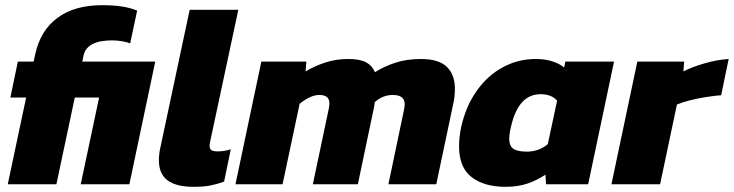

<svg xmlns="http://www.w3.org/2000/svg" viewBox="-20 -712 2836 742"><path d="M10 0 81 -335H20L49 -474H110L116 -502Q136 -594 202 -643Q268 -692 375 -692Q461 -692 510 -671L483 -544Q473 -549 452.5 -552.5Q432 -556 414 -556Q316 -556 303 -498L298 -474H580L480 0H292L363 -335H269L198 0Z M728 10Q661 10 627.5 -15Q594 -40 594 -93Q594 -116 600 -143L713 -674H901L792 -164Q791 -160 790.5 -156Q790 -152 790 -149Q790 -136 797.5 -131.5Q805 -127 821 -127Q834 -127 847 -129Q860 -131 872 -135L846 -10Q818 0 792 5Q766 10 728 10Z M890 0 990 -474H1164L1161 -436Q1196 -457 1237.5 -470.5Q1279 -484 1325 -484Q1371 -484 1395 -471Q1419 -458 1429 -433Q1466 -456 1509 -470Q1552 -484 1607 -484Q1675 -484 1706.5 -454Q1738 -424 1738 -368Q1738 -355 1736.5 -340Q1735 -325 1731 -308L1666 0H1481L1541 -286Q1544 -300 1544 -309Q1544 -345 1498 -345Q1459 -345 1428 -317Q1427 -304 1424.5 -292.5Q1422 -281 1419 -267L1363 0H1189L1250 -289Q1253 -303 1253 -313Q1253 -345 1214 -345Q1195 -345 1175 -335Q1155 -325 1138 -311L1072 0Z M1934 10Q1851 10 1802.5 -27.5Q1754 -65 1754 -147Q1754 -164 1756 -182Q1758 -200 1762 -220Q1780 -301 1822 -360.5Q1864 -420 1923 -452Q1982 -484 2050 -484Q2088 -484 2116 -474.5Q2144 -465 2160 -451L2165 -474H2353L2253 0H2090L2088 -37Q2055 -15 2018 -2.5Q1981 10 1934 10ZM2017 -126Q2039 -126 2060 -133.5Q2081 -141 2097 -155L2133 -323Q2111 -348 2069 -348Q1982 -348 1954 -219Q1948 -194 1948 -176Q1948 -148 1964 -137Q1980 -126 2017 -126Z M2343 0 2443 -474H2624L2621 -436Q2654 -453 2702 -467Q2750 -481 2796 -484L2767 -344Q2741 -342 2709 -337Q2677 -332 2647 -324.5Q2617 -317 2596 -308L2531 0Z"/></svg>

Font: Kanit
Style: Bold Italic
Weight: 700
Italic angle: -12°
Designer: Katatrad Team
Foundry: CadsonDemak
Version: Version 2.000; ttfautohint (v1.8.3)